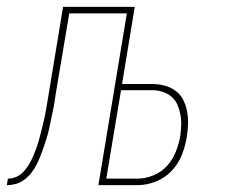

<svg xmlns="http://www.w3.org/2000/svg" viewBox="-53 -540 673 560"><path d="M-33 0 -30 -19Q-18 -19 -6 -24Q6 -29 14.5 -38Q23 -47 30 -58Q37 -69 42 -80.5Q47 -92 51.5 -104Q56 -116 59.5 -128Q63 -140 66 -152Q69 -164 72 -176Q75 -188 77.5 -200Q80 -212 82 -224Q84 -236 86 -248Q88 -260 90 -272L131 -520H340L303 -295H390Q409 -295 426.5 -290.5Q444 -286 458.5 -275.5Q473 -265 481 -249.5Q489 -234 492.5 -216Q496 -198 495.5 -179.5Q495 -161 492 -142Q488 -115 477.5 -88.5Q467 -62 447.5 -41.5Q428 -21 401.5 -10.5Q375 0 348 0H234L317 -501H149L110 -269Q108 -256 106 -242.5Q104 -229 101 -216Q98 -203 95.5 -189.5Q93 -176 90 -163Q87 -150 83 -137Q79 -124 74.5 -111Q70 -98 65 -85Q60 -72 53.5 -59.5Q47 -47 38.5 -36Q30 -25 18 -16Q6 -7 -7 -3.5Q-20 0 -33 0ZM348 -19Q371 -19 394.5 -28.5Q418 -38 434.5 -56.5Q451 -75 460 -98Q469 -121 473 -144V-145Q475 -160 475.5 -176Q476 -192 473 -207Q470 -222 464 -235.5Q458 -249 446.5 -258.5Q435 -268 420.5 -272.5Q406 -277 390 -277H300L257 -19Z"/></svg>

Font: Iosevka Thin Extended Oblique
Style: Regular
Weight: 100
Width: 7
Italic angle: -9°
Monospace: yes
Designer: Belleve Invis
Foundry: Belleve Invis
Version: Version 32.5.0; ttfautohint (v1.8.4)